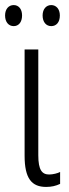

<svg xmlns="http://www.w3.org/2000/svg" viewBox="-31 -727 273 757"><path d="M-11 -666C-11 -640 3 -624 23 -624C42 -624 56 -639 56 -666C56 -692 42 -707 23 -707C3 -707 -11 -691 -11 -666ZM137 -666C137 -640 151 -624 171 -624C191 -624 205 -639 205 -666C205 -692 190 -707 171 -707C152 -707 137 -692 137 -666ZM120 -532H66V-113C66 -23 94 10 151 10C172 10 189 6 206 -2V-49C197 -44 178 -39 163 -39C135 -39 120 -56 120 -115Z"/></svg>

Font: Noto Sans Display Condensed Light
Style: Regular
Weight: 300
Width: 3
Designer: Monotype Design Team
Foundry: Monotype Imaging Inc.
Version: Version 1.900